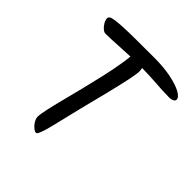

<svg xmlns="http://www.w3.org/2000/svg" viewBox="-185 -854 974 974"><g transform="rotate(45 302.0 -367.0)"><path d="M286.1 -674.2Q286.1 -691.2 290 -697.9Q293.9 -704.6 305.3 -704.6Q313.1 -704.6 323.9 -696.2Q334.7 -687.7 345.2 -674.4Q355.7 -661.1 362.6 -644.5Q369.6 -628 369.6 -610.9Q369.6 -591.8 359.4 -543.5Q349.1 -495.1 331.8 -424.6Q314.4 -354.1 292.2 -267.4Q280.2 -220.3 270 -175.8Q259.7 -131.3 250.7 -96Q241.8 -60.7 233.6 -40Q225.5 -19.3 218.8 -19.3Q211.7 -19.3 202.9 -25.4Q194.1 -31.5 185.8 -41.2Q177.5 -50.9 172.1 -62Q166.7 -73.2 166.7 -82.6Q166.7 -100.6 175.3 -139.9Q183.9 -179.3 197.5 -232.6Q211.1 -285.9 226.4 -346.2Q241.6 -406.6 255.2 -466.8Q268.8 -527.1 277.4 -581Q286.1 -634.9 286.1 -674.2ZM372.5 -713.6Q443.7 -713.6 495.6 -702.6Q547.5 -691.7 576 -675.7Q604.5 -659.7 604.5 -643.1Q604.5 -635 595.2 -629.5Q585.9 -624 567 -624Q542.2 -624 520 -625.3Q497.8 -626.7 472.7 -628.5Q447.7 -630.3 413.9 -631.6Q380.2 -633 331.2 -633Q304 -633 273.4 -631.6Q242.8 -630.3 212.6 -628.6Q182.4 -627 156.7 -625.6Q131 -624.3 113.3 -624.3Q102.9 -624.3 91.1 -634.2Q79.3 -644.2 71.1 -658.7Q62.8 -673.2 62.8 -686Q62.8 -693.8 70.8 -698.8Q78.9 -703.7 99.1 -706.6Q119.3 -709.5 154.5 -711.2Q189.7 -712.9 243.2 -713.2Q296.7 -713.6 372.5 -713.6Z"/></g></svg>

Font: Kalam Variable Light
Style: Regular
Weight: 300
Designer: Lipi Raval, Jonny Pinhorn
Foundry: Indian Type Foundry
Version: Version 3.000